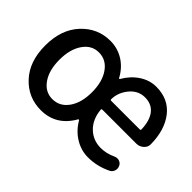

<svg xmlns="http://www.w3.org/2000/svg" viewBox="-95 -839 1127 1127"><g transform="rotate(45 468.5 -275.5)"><path d="M297.9 12.7Q192.4 12.7 120.1 -64.9Q47.9 -142.6 47.9 -274.4Q47.9 -407.2 121.1 -485.8Q194.3 -564.5 299.8 -564.5Q360.4 -564.5 410.2 -533.2Q460 -502 490.2 -445.3Q491.2 -443.4 493.7 -443.4Q496.1 -443.4 497.1 -445.3Q529.3 -501 577.6 -532.7Q626 -564.5 680.7 -564.5Q782.2 -564.5 838.9 -492.2Q895.5 -419.9 896.5 -301.8Q896.5 -278.3 877.4 -261.7Q858.4 -245.1 833 -245.1H551.8Q543.9 -245.1 544.9 -237.3Q551.8 -165 595.7 -122.1Q639.6 -79.1 704.1 -79.1Q750 -79.1 795.9 -100.6Q805.7 -105.5 816.4 -105.5Q822.3 -105.5 829.1 -103.5Q845.7 -98.6 853.5 -84Q859.4 -73.2 859.4 -61.5Q859.4 -55.7 857.4 -48.8Q852.5 -31.2 836.9 -22.5Q766.6 12.7 689.5 12.7Q631.8 12.7 581.1 -18.6Q530.3 -49.8 499 -104.5Q497.1 -106.4 494.6 -106.4Q492.2 -106.4 491.2 -104.5Q424.8 12.7 297.9 12.7ZM299.8 -81.1Q361.3 -81.1 398.9 -134.3Q436.5 -187.5 436.5 -274.4Q436.5 -361.3 398.9 -415Q361.3 -468.8 299.8 -468.8Q240.2 -468.8 203.1 -415Q166 -361.3 166 -274.4Q166 -187.5 203.1 -134.3Q240.2 -81.1 299.8 -81.1ZM544.9 -324.2Q544.9 -318.4 551.8 -318.4H789.1Q795.9 -318.4 795.9 -325.2Q795.9 -325.2 795.9 -325.2Q793.9 -396.5 763.7 -435.1Q733.4 -473.6 677.7 -473.6Q627 -473.6 589.8 -434.6Q544.9 -384.8 544.9 -324.2Z"/></g></svg>

Font: Gen Jyuu Gothic P Medium
Style: Regular
Weight: 500
Designer: [Source Han Sans]
Ryoko NISHIZUKA  (kana & ideographs); Paul D. Hunt (Latin, Greek & Cyrillic); Wenlong ZHANG  (bopomofo
Version: Version 1.002.20150607